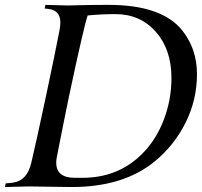

<svg xmlns="http://www.w3.org/2000/svg" viewBox="-20 -752 812 772"><path d="M268.6 0Q233.4 0 178 -1.2Q122.6 -2.4 95.7 -2.4Q74.2 -2.4 0 0L2.9 -14.6L24.4 -16.6Q57.1 -19.5 77.1 -39.6Q97.2 -59.6 106.4 -100.1Q125.5 -180.2 164.6 -364Q203.6 -547.9 219.7 -632.3Q222.7 -648.4 222.7 -661.6Q222.7 -711.4 172.9 -716.3L159.7 -717.8L162.6 -732.4Q234.9 -730 253.9 -730Q257.8 -730 305.4 -731.2Q353 -732.4 416.5 -732.4Q631.3 -732.4 713.4 -628.9Q772 -554.7 772 -454.1Q772 -351.1 726.6 -259.5Q681.2 -168 602.1 -103Q476.6 0 268.6 0ZM332.5 -689.9Q317.4 -646.5 257.8 -366.2Q240.7 -284.7 208.5 -120.6Q206.1 -107.4 206.1 -98.1Q206.1 -37.1 280.3 -37.1H312Q452.1 -37.1 547.4 -129.4Q605.5 -185.5 637.5 -267.6Q669.4 -349.6 669.4 -438.5Q669.4 -553.2 606.4 -624.3Q543.5 -695.3 443.8 -695.3Q391.6 -695.3 332.5 -689.9Z"/></svg>

Font: Flanker
Style: Italic
Weight: 400
Italic angle: -12°
Designer: Flanker
Version: Version 2.027